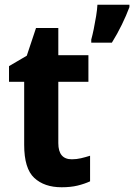

<svg xmlns="http://www.w3.org/2000/svg" viewBox="-20 -780 566 810"><path d="M283 -108Q303 -108 322 -112.5Q341 -117 360 -123V-15Q336 -4 307 3Q278 10 240 10Q167 10 124.5 -29.5Q82 -69 82 -169V-435H18V-501L93 -545L132 -662H226V-547H353V-435H226V-176Q226 -108 283 -108ZM526 -750Q513 -715 494 -676Q475 -637 452 -600H365V-613Q370 -631 375.5 -657.5Q381 -684 385.5 -712Q390 -740 391 -760H526Z"/></svg>

Font: Noto Sans Khmer UI SemiCondensed
Style: Bold
Weight: 700
Width: 4
Designer: Danh Hong and the Monotype Design Team
Foundry: Monotype Imaging Inc.
Version: Version 2.002; ttfautohint (v1.8.4.7-5d5b)